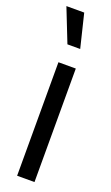

<svg xmlns="http://www.w3.org/2000/svg" viewBox="-148 -768 464 801"><g transform="rotate(20 84.0 -367.5)"><path d="M-2 -735.4H77.1L113.3 -586.9H56.6ZM46.9 0V-503.9H124V0Z"/></g></svg>

Font: Post No Bills Jaffna SemiBold
Style: Regular
Weight: 600
Designer: Kosala Senevirathne, Siva Puranthara, Lasantha Premarathna, Tharique Azeez
Foundry: Mooniak
Version: Version 1.220 ; ttfautohint (v1.6)